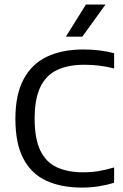

<svg xmlns="http://www.w3.org/2000/svg" viewBox="-20 -821 544 848"><path d="M341 7.5Q251 7.5 185.2 -22.5Q119.5 -52.5 83.8 -119.2Q48 -186 48 -296.5Q48 -402.5 83.8 -470.2Q119.5 -538 186.5 -570.2Q253.5 -602.5 348 -602.5Q384 -602.5 418.2 -598.5Q452.5 -594.5 484 -586V-518.5Q451.5 -527 419 -531Q386.5 -535 352.5 -535Q281 -535 232 -511.8Q183 -488.5 158 -436.2Q133 -384 133 -297.5Q133 -208 158.2 -156Q183.5 -104 231.5 -82Q279.5 -60 347.5 -60Q382 -60 414.8 -65.2Q447.5 -70.5 484 -81.5V-14Q453 -4 416.8 1.8Q380.5 7.5 341 7.5ZM271 -659 359.5 -801H446L343.5 -659Z"/></svg>

Font: Encode Sans SC Condensed Thin
Style: Regular
Weight: 400
Version: Version 3.002